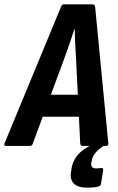

<svg xmlns="http://www.w3.org/2000/svg" viewBox="-48 -675 548 888"><path d="M-19 0Q-32 0 -27 -12L234 -643Q238 -655 248 -655H379Q391 -655 392 -643L453 -12Q455 0 441 0H335Q324 0 323 -12L304 -399Q302 -434 300 -469.5Q298 -505 298 -540H296Q285 -505 272.5 -469.5Q260 -434 247 -398L104 -12Q101 0 89 0ZM129 -135 165 -237H329L333 -135ZM356 193Q312 193 293 173.5Q274 154 281 117L283 103Q291 58 325 28Q359 -2 425 -25L442 -7Q409 13 394 31Q379 49 376 71L374 79Q371 104 397 104Q403 104 408 103.5Q413 103 418 102Q431 99 429 113L419 175Q418 185 406 188Q393 191 381.5 192Q370 193 356 193Z"/></svg>

Font: Sofia Sans Condensed ExtraBold
Style: Italic
Weight: 800
Italic angle: -9°
Version: Version 4.100